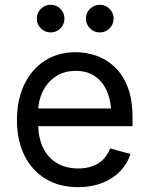

<svg xmlns="http://www.w3.org/2000/svg" viewBox="-20 -771 623 803"><path d="M306.6 11.7Q227.5 11.7 170.2 -23.4Q112.8 -58.6 81.8 -121.6Q50.8 -184.6 50.8 -268.6Q50.8 -352.5 81.1 -416.5Q111.3 -480.5 166.7 -516.6Q222.2 -552.7 296.4 -552.7Q339.8 -552.7 382.1 -538.3Q424.3 -523.9 458.7 -491.9Q493.2 -460 513.7 -407.7Q534.2 -355.5 534.2 -279.8V-243.2H110.4V-317.4H486.8L445.8 -290Q445.8 -343.8 429 -385.5Q412.1 -427.2 378.9 -450.9Q345.7 -474.6 296.4 -474.6Q247.1 -474.6 211.9 -450.4Q176.8 -426.3 158.2 -387.5Q139.6 -348.6 139.6 -304.2V-254.9Q139.6 -194.3 160.6 -152.1Q181.6 -109.9 219.5 -88.1Q257.3 -66.4 307.1 -66.4Q339.4 -66.4 365.7 -75.7Q392.1 -85 411.1 -103.8Q430.2 -122.6 440.4 -150.4L525.4 -127Q512.7 -85.9 482.4 -54.7Q452.1 -23.4 407.5 -5.9Q362.8 11.7 306.6 11.7ZM397.5 -635.3Q373.5 -635.3 356.4 -652.3Q339.4 -669.4 339.4 -693.4Q339.4 -717.3 356.4 -734.1Q373.5 -751 397.5 -751Q421.4 -751 438.2 -734.1Q455.1 -717.3 455.1 -693.4Q455.1 -669.4 438.2 -652.3Q421.4 -635.3 397.5 -635.3ZM191.9 -635.3Q168 -635.3 150.9 -652.3Q133.8 -669.4 133.8 -693.4Q133.8 -717.3 150.9 -734.1Q168 -751 191.9 -751Q215.8 -751 232.7 -734.1Q249.5 -717.3 249.5 -693.4Q249.5 -669.4 232.7 -652.3Q215.8 -635.3 191.9 -635.3Z"/></svg>

Font: Adwaita Sans
Style: Regular
Weight: 400
Designer: Rasmus Andersson
Foundry: rsms
Version: Version 4.001;git-9221beed3